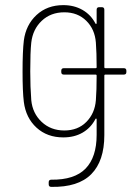

<svg xmlns="http://www.w3.org/2000/svg" viewBox="-20 -529 515 749"><path d="M473 -253V-248Q473 -238 463 -238H391Q387 -238 387 -234V-2Q387 99 336 150.5Q285 202 180 200Q170 200 170 190V182Q170 172 180 172Q271 173 314 128.5Q357 84 357 -3V-63Q357 -66 355 -66.5Q353 -67 352 -64Q334 -30 302 -11.5Q270 7 227 7Q164 7 122.5 -31Q81 -69 73 -131Q68 -171 68 -250Q68 -329 73 -371Q81 -432 122.5 -470.5Q164 -509 227 -509Q269 -509 301.5 -490.5Q334 -472 352 -438Q353 -435 355 -435.5Q357 -436 357 -439V-491Q357 -501 367 -501H377Q387 -501 387 -491V-267Q387 -263 391 -263H463Q473 -263 473 -253ZM354 -138Q357 -176 357 -234Q357 -238 353 -238H229Q219 -238 219 -248V-253Q219 -263 229 -263H353Q357 -263 357 -267Q357 -324 354 -363Q350 -415 316.5 -448Q283 -481 231 -481Q178 -481 143 -448Q108 -415 102 -363Q98 -326 98 -251Q98 -190 102 -138Q107 -87 142.5 -53.5Q178 -20 231 -20Q284 -20 317 -53.5Q350 -87 354 -138Z"/></svg>

Font: Barlow Semi Condensed Thin
Style: Regular
Weight: 250
Width: 4
Designer: Jeremy Tribby
Foundry: Tribby Type
Version: Version 1.408